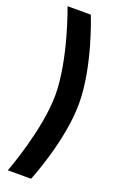

<svg xmlns="http://www.w3.org/2000/svg" viewBox="-167 -794 595 962"><g transform="rotate(20 130.0 -312.5)"><path d="M15 -750C15 -750 110 -500 110 -311C110 -125 15 125 15 125H139C139 125 236 -111 236 -311C236 -511 139 -750 139 -750Z"/></g></svg>

Font: TitilliumText22L
Style: 800 wt
Weight: 800
Designer: Campivisivi
Foundry: Campivisivi
Version: 1.000